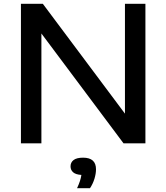

<svg xmlns="http://www.w3.org/2000/svg" viewBox="-20 -760 882 1018"><path d="M91 0V-740H207L642.5 -157.5V-740H751V0H635L199.5 -582.5V0ZM388.5 238Q398.5 216.5 404 199.5Q409.5 182.5 411.5 167.5Q381 165.5 367.5 153.2Q354 141 354 122Q354 101 370.2 88.5Q386.5 76 420.5 76Q489 76 489 137.5Q489 160.5 480.8 187.8Q472.5 215 457 238Z"/></svg>

Font: Encode Sans Exp Md
Style: Regular
Weight: 500
Width: 7
Designer: Multiple Designers
Foundry: Impallari Type
Version: Version 3.002; ttfautohint (v1.8.3) -l 8 -r 50 -G 200 -x 14 